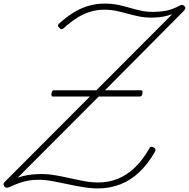

<svg xmlns="http://www.w3.org/2000/svg" viewBox="-20 -1031 1051 1068"><path d="M526 17Q483 17 439.5 9.5Q396 2 354 -7Q312 -16 271.5 -23.5Q231 -31 195 -31Q164 -31 138 -26.5Q112 -22 87 -13Q62 -4 34 9Q27 13 18.5 13Q10 13 3 5Q-2 -4 0.5 -10.5Q3 -17 12 -25L480 -494H274Q263 -494 267 -513Q269 -521 271.5 -525Q274 -529 280 -529H516L938 -952Q912 -943 885.5 -938Q859 -933 823 -933Q786 -933 754 -939.5Q722 -946 691.5 -954.5Q661 -963 629 -970Q597 -977 559 -977Q517 -977 478.5 -964.5Q440 -952 404.5 -929Q369 -906 334 -874Q328 -869 322 -868.5Q316 -868 310 -876Q302 -884 302.5 -889.5Q303 -895 309 -900Q349 -936 388 -960.5Q427 -985 470.5 -998Q514 -1011 562 -1011Q603 -1011 636.5 -1004Q670 -997 700.5 -988Q731 -979 762.5 -972Q794 -965 828 -965Q874 -965 907 -972Q940 -979 976 -998Q984 -1003 991 -1004Q998 -1005 1005 -998Q1013 -990 1010.5 -983Q1008 -976 1002 -970L564 -529H763Q776 -529 772 -512Q771 -502 767 -498Q763 -494 757 -494H529L79 -43Q108 -53 139.5 -58Q171 -63 209 -63Q248 -63 288 -56Q328 -49 368 -40Q408 -31 448 -23.5Q488 -16 528 -16Q585 -16 635.5 -36.5Q686 -57 730 -99Q774 -141 809 -203Q813 -212 818 -214Q823 -216 833 -212Q843 -207 844.5 -200.5Q846 -194 842 -187Q803 -119 755 -73.5Q707 -28 649 -5.5Q591 17 526 17Z"/></svg>

Font: Playwrite BE VLG Thin
Style: Regular
Weight: 250
Designer: Veronika Burian, José Scaglione
Foundry: TypeTogether
Version: Version 1.002